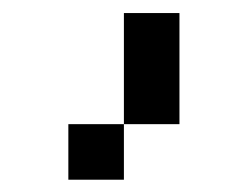

<svg xmlns="http://www.w3.org/2000/svg" viewBox="-20 -628 387 300"><path d="M173.6 -434V-347.2H86.8V-434ZM173.6 -434V-607.6H260.4V-434Z"/></svg>

Font: 8-bit Operator+ 8
Style: Regular
Weight: 400
Designer: GrandChaos9000
Version: Version 1.3.0 - August 1, 2014